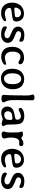

<svg xmlns="http://www.w3.org/2000/svg" viewBox="1672 -2425 764 4148"><g transform="rotate(90 2054.0 -351.0)"><path d="M291 -287.6Q324.2 -287.6 337.9 -297.9Q351.6 -308.1 351.6 -321.3V-341.8Q351.6 -377 325.7 -399.9Q299.8 -422.9 269 -422.9H256.3Q211.9 -422.9 178.7 -385.5Q145.5 -348.1 145.5 -303.7V-295.4Q145.5 -278.3 176.8 -278.3H188L190.9 -278.8L227.5 -281.2L252 -283.2L268.6 -285.2Q272.9 -285.6 280.5 -286.6Q288.1 -287.6 291 -287.6ZM271 6.3H249.5Q151.9 6.3 92.8 -59.6Q66.4 -88.9 51.8 -134Q37.1 -179.2 37.1 -223.6V-245.6Q37.1 -290 55.7 -338.9Q91.3 -434.1 176.8 -468.3Q220.7 -486.3 270 -486.3H280.8Q349.1 -486.3 393.6 -444.8Q418.9 -420.9 431.9 -387.5Q444.8 -354 444.8 -327.1Q444.8 -268.1 407.7 -250Q382.3 -237.8 291.7 -227.1Q201.2 -216.3 192.4 -213.9Q149.9 -203.1 149.9 -175.8Q149.9 -128.4 193.4 -96.7Q225.1 -73.2 284.2 -73.2Q306.6 -73.2 356.9 -87.4Q407.2 -101.6 412.1 -101.6Q437.5 -101.6 437.5 -78.6Q437.5 -49.8 383.1 -21.7Q328.6 6.3 271 6.3Z M882.3 -427.2Q882.3 -385.7 855.5 -385.7Q846.2 -385.7 806.2 -405.8Q766.1 -425.8 728.5 -425.8Q690.9 -425.8 672.1 -408.7Q653.3 -391.6 653.3 -364.7Q653.3 -337.9 689.5 -316.9Q701.7 -309.6 768.8 -283Q835.9 -256.3 863.3 -232.4Q905.8 -194.8 905.8 -134.8Q905.8 -74.7 855.7 -33.9Q805.7 6.8 726.6 6.8Q592.3 6.8 560.1 -45.4Q549.8 -62 549.8 -74.7Q549.8 -117.2 576.2 -117.2Q584 -117.2 633.5 -91.1Q683.1 -64.9 721.9 -64.9Q760.7 -64.9 783.2 -81.5Q805.7 -98.1 805.7 -126.7Q805.7 -155.3 770 -179.2Q755.4 -189 689.5 -215.6Q623.5 -242.2 597.2 -265.6Q555.2 -302.7 555.2 -361.6Q555.2 -420.4 605.5 -457.8Q655.8 -495.1 733.4 -495.1Q811 -495.1 846.7 -476.3Q882.3 -457.5 882.3 -427.2Z M1210.9 4.9H1200.2Q1153.3 4.9 1113.3 -12.7Q1034.7 -47.4 1006.8 -128.4Q991.2 -174.3 991.2 -226.1V-237.3Q991.2 -294.9 1008.3 -341.8Q1041 -431.6 1127.9 -470.2Q1169.4 -488.3 1230 -488.3Q1290.5 -488.3 1329.3 -464.1Q1368.2 -439.9 1368.2 -405.3Q1368.2 -367.7 1330.1 -367.7Q1318.8 -367.7 1297.4 -380.4Q1275.9 -393.1 1272.9 -394.5Q1238.8 -410.6 1204.1 -410.6Q1156.7 -410.6 1126 -366.5Q1095.2 -322.3 1095.2 -240.5Q1095.2 -158.7 1131.6 -116.7Q1168 -74.7 1226.1 -74.7Q1257.3 -74.7 1305.4 -88.6Q1353.5 -102.5 1360.4 -102.5Q1379.9 -102.5 1379.9 -81.1Q1379.9 -52.2 1324.5 -23.7Q1269 4.9 1210.9 4.9Z M1673.3 -56.6H1683.1Q1732.4 -56.6 1764.2 -100.1Q1795.9 -143.6 1795.9 -210L1796.9 -220.7L1797.4 -237.3V-259.3Q1797.4 -332 1767.8 -379.2Q1738.3 -426.3 1689 -426.3H1679.2Q1630.9 -426.3 1597.9 -378.4Q1564.9 -330.6 1564.9 -251.5V-218.3Q1565.9 -206.5 1565.9 -202.1Q1565.9 -146.5 1596.7 -101.6Q1627.4 -56.6 1673.3 -56.6ZM1907.7 -252.4V-236.3Q1907.7 -192.9 1893.6 -147Q1864.7 -53.7 1780.3 -13.2Q1731.4 10.3 1683.6 10.3H1667Q1621.6 10.3 1582.5 -8.3Q1504.9 -45.4 1479.5 -131.3Q1465.8 -176.8 1465.8 -223.6V-248.5Q1465.8 -294.4 1480 -340.3Q1507.8 -431.2 1590.3 -470.2Q1632.8 -490.7 1677.2 -490.7H1701.7Q1743.7 -490.7 1784.7 -472.7Q1866.7 -436.5 1895 -343.8Q1907.7 -302.7 1907.7 -252.4Z M2022.5 -674.8Q2022.5 -713.4 2085.9 -713.4H2094.7Q2140.1 -713.4 2146 -675.8V-569.8L2145 -533.2V-515.1L2143.6 -459.5V-441.4L2143.1 -431.6Q2143.1 -422.4 2143.1 -413.1L2142.6 -403.8Q2142.6 -394.5 2142.6 -385.3L2142.1 -376V-330.1L2143.6 -267.6Q2144 -258.8 2144 -223.1Q2144 -187.5 2153.6 -147.2Q2163.1 -106.9 2177.7 -83.3Q2192.4 -59.6 2192.4 -43Q2192.4 -26.4 2172.1 -13.7Q2151.9 -1 2113.8 -1H2096.7Q2027.8 -1 2027.8 -55.7Q2027.8 -59.6 2031.7 -81.1Q2035.6 -102.5 2036.1 -159.7L2039.1 -276.4L2039.6 -285.6Q2039.6 -294.9 2039.6 -304.2L2040 -322.8Q2040 -332 2040 -341.3L2040.5 -350.6Q2040.5 -359.9 2040.5 -369.1L2041 -387.7Q2041 -397 2041 -406.2L2041.5 -424.8V-443.8L2042 -462.4V-554.2Q2042 -609.9 2032.2 -638.2Q2022.5 -666.5 2022.5 -674.8Z M2456.5 -61.5H2471.7Q2517.1 -61.5 2551.8 -100.6Q2570.8 -122.1 2570.8 -180.7L2571.3 -187V-199.2Q2571.3 -235.8 2541 -235.8H2525.4L2500 -233.9L2486.8 -232.4Q2441.9 -232.4 2413.1 -207.3Q2384.3 -182.1 2384.3 -147.5V-130.4Q2384.3 -104 2403.1 -82.8Q2421.9 -61.5 2456.5 -61.5ZM2703.6 -38.1Q2703.6 -5.4 2637.7 -5.4Q2626 -5.4 2595 -17.3Q2564 -29.3 2555.9 -29.3Q2547.9 -29.3 2502.9 -12.5Q2458 4.4 2423.8 4.4H2412.6Q2359.4 4.4 2320.8 -30.5Q2282.2 -65.4 2282.2 -126Q2282.2 -249 2438 -279.3Q2539.1 -299.3 2542.5 -300.8Q2566.4 -313 2566.4 -345Q2566.4 -377 2546.1 -398.7Q2525.9 -420.4 2491 -420.4Q2456.1 -420.4 2408.7 -396.7Q2361.3 -373 2343.8 -373Q2312 -373 2312 -416.5Q2312 -443.8 2362.1 -468.3Q2412.1 -492.7 2476.1 -492.7H2500.5Q2548.3 -492.7 2585.4 -474.6Q2622.6 -456.5 2642.1 -425.8Q2669.9 -382.3 2669.9 -227.1Q2669.9 -139.2 2673.6 -117.7Q2677.2 -96.2 2690.4 -74.5Q2703.6 -52.7 2703.6 -38.1Z M3048.3 -385.7Q3002.4 -385.7 2977.1 -340.1Q2951.7 -294.4 2951.7 -200.7Q2951.7 -159.2 2955.1 -141.8Q2958.5 -124.5 2965.6 -98.9Q2972.7 -73.2 2972.7 -54.4Q2972.7 -35.6 2950.2 -20Q2927.7 -4.4 2891.6 -4.4L2883.3 -4.9H2874.5Q2851.1 -4.9 2835.7 -18.1Q2820.3 -31.2 2820.3 -47.9V-55.7Q2820.3 -59.1 2829.6 -87.9Q2838.9 -116.7 2840.3 -143.6Q2841.8 -170.4 2841.8 -215.8V-270L2841.3 -278.8Q2841.3 -287.6 2841.3 -296.4L2840.3 -322.8Q2839.8 -331.5 2839.8 -357.2Q2839.8 -382.8 2830.8 -406Q2821.8 -429.2 2821.8 -436Q2821.8 -465.3 2873 -465.3Q2924.3 -465.3 2947.3 -437.5Q2954.1 -429.2 2961.7 -429.2Q2969.2 -429.2 2986.8 -441.4Q3035.6 -474.6 3068.8 -474.6H3076.7Q3106 -474.6 3121.3 -461.4Q3136.7 -448.2 3136.7 -426.3Q3136.7 -382.8 3088.4 -382.8Q3069.3 -385.7 3048.3 -385.7Z M3449.7 -287.6Q3482.9 -287.6 3496.6 -297.9Q3510.3 -308.1 3510.3 -321.3V-341.8Q3510.3 -377 3484.4 -399.9Q3458.5 -422.9 3427.7 -422.9H3415Q3370.6 -422.9 3337.4 -385.5Q3304.2 -348.1 3304.2 -303.7V-295.4Q3304.2 -278.3 3335.4 -278.3H3346.7L3349.6 -278.8L3386.2 -281.2L3410.6 -283.2L3427.2 -285.2Q3431.6 -285.6 3439.2 -286.6Q3446.8 -287.6 3449.7 -287.6ZM3429.7 6.3H3408.2Q3310.5 6.3 3251.5 -59.6Q3225.1 -88.9 3210.4 -134Q3195.8 -179.2 3195.8 -223.6V-245.6Q3195.8 -290 3214.4 -338.9Q3250 -434.1 3335.4 -468.3Q3379.4 -486.3 3428.7 -486.3H3439.5Q3507.8 -486.3 3552.2 -444.8Q3577.6 -420.9 3590.6 -387.5Q3603.5 -354 3603.5 -327.1Q3603.5 -268.1 3566.4 -250Q3541 -237.8 3450.4 -227.1Q3359.9 -216.3 3351.1 -213.9Q3308.6 -203.1 3308.6 -175.8Q3308.6 -128.4 3352.1 -96.7Q3383.8 -73.2 3442.9 -73.2Q3465.3 -73.2 3515.6 -87.4Q3565.9 -101.6 3570.8 -101.6Q3596.2 -101.6 3596.2 -78.6Q3596.2 -49.8 3541.7 -21.7Q3487.3 6.3 3429.7 6.3Z M4041 -427.2Q4041 -385.7 4014.2 -385.7Q4004.9 -385.7 3964.8 -405.8Q3924.8 -425.8 3887.2 -425.8Q3849.6 -425.8 3830.8 -408.7Q3812 -391.6 3812 -364.7Q3812 -337.9 3848.1 -316.9Q3860.4 -309.6 3927.5 -283Q3994.6 -256.3 4022 -232.4Q4064.5 -194.8 4064.5 -134.8Q4064.5 -74.7 4014.4 -33.9Q3964.4 6.8 3885.3 6.8Q3751 6.8 3718.8 -45.4Q3708.5 -62 3708.5 -74.7Q3708.5 -117.2 3734.9 -117.2Q3742.7 -117.2 3792.2 -91.1Q3841.8 -64.9 3880.6 -64.9Q3919.4 -64.9 3941.9 -81.5Q3964.4 -98.1 3964.4 -126.7Q3964.4 -155.3 3928.7 -179.2Q3914.1 -189 3848.1 -215.6Q3782.2 -242.2 3755.9 -265.6Q3713.9 -302.7 3713.9 -361.6Q3713.9 -420.4 3764.2 -457.8Q3814.5 -495.1 3892.1 -495.1Q3969.7 -495.1 4005.4 -476.3Q4041 -457.5 4041 -427.2Z"/></g></svg>

Font: Averia Libre
Style: Regular
Weight: 400
Version: Version 1.002